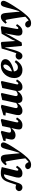

<svg xmlns="http://www.w3.org/2000/svg" viewBox="1945 -2506 785 4726"><g transform="rotate(-90 2338.0 -143.5)"><path d="M85 16Q50 16 24 -7Q-2 -30 -5 -72Q3 -108 26.5 -130Q50 -152 87 -152Q104 -152 117.5 -149.5Q131 -147 144.5 -140Q158 -133 174 -122L192 -109L153 -58L130 -77Q144 -112 156.5 -147.5Q169 -183 181.5 -222.5Q194 -262 209 -306Q222 -347 239 -384.5Q256 -422 281 -451.5Q306 -481 343 -498.5Q380 -516 434 -516Q485 -516 522.5 -509Q560 -502 588 -493L509 -164Q505 -147 502.5 -133Q500 -119 500 -109Q500 -98 505.5 -91.5Q511 -85 520 -85Q534 -85 547 -99Q560 -113 581 -143L621 -118Q602 -84 576 -53.5Q550 -23 515.5 -3.5Q481 16 433 16Q383 16 356 -8.5Q329 -33 329 -78Q329 -105 333 -128.5Q337 -152 343 -174L385 -333Q394 -370 402.5 -407.5Q411 -445 419 -483L478 -435Q466 -438 452 -439.5Q438 -441 423 -441Q380 -441 350.5 -424.5Q321 -408 301.5 -375Q282 -342 265 -292Q251 -247 238.5 -209.5Q226 -172 214.5 -138.5Q203 -105 191 -71Q176 -30 151.5 -7Q127 16 85 16Z M643 229Q593 229 566.5 207Q540 185 536 146Q542 119 561.5 101Q581 83 613 83Q646 83 666.5 101.5Q687 120 705 155L717 179H702H718H702Q716 168 738 148.5Q760 129 784.5 106Q809 83 828 61Q855 32 882 4Q909 -24 936 -52Q950 -93 962 -133Q974 -173 985.5 -212.5Q997 -252 1007 -292Q1017 -332 1027 -374Q1041 -429 1054.5 -459.5Q1068 -490 1085.5 -503Q1103 -516 1130 -516Q1157 -516 1176 -500Q1195 -484 1195 -457Q1195 -429 1182.5 -401Q1170 -373 1153 -340Q1135 -308 1114 -272Q1093 -236 1068 -198Q1055 -179 1039.5 -155.5Q1024 -132 1008 -107Q992 -82 974 -56Q956 -30 937 -4Q918 22 899 45Q880 68 860.5 91Q841 114 817 140Q795 163 769 183.5Q743 204 711.5 216.5Q680 229 643 229ZM806 112Q796 27 784 -54.5Q772 -136 759 -211.5Q746 -287 734 -352Q731 -372 727.5 -382Q724 -392 719 -395.5Q714 -399 707 -399Q698 -399 686.5 -390.5Q675 -382 661 -367L632 -401Q676 -459 714.5 -487.5Q753 -516 800 -516Q830 -516 849 -504.5Q868 -493 878.5 -468.5Q889 -444 894 -405Q898 -363 902.5 -320Q907 -277 911 -233.5Q915 -190 919 -146Q923 -102 927 -59H961Z M1368 -154Q1323 -154 1294 -178.5Q1265 -203 1265 -250Q1265 -261 1267.5 -276.5Q1270 -292 1274 -312.5Q1278 -333 1284.5 -360Q1291 -387 1300 -422L1359 -389L1228 -401L1238 -453L1445 -516L1481 -500Q1465 -440 1455.5 -401.5Q1446 -363 1441.5 -340.5Q1437 -318 1437 -306Q1437 -285 1449 -275Q1461 -265 1486 -265Q1499 -265 1514.5 -269.5Q1530 -274 1547.5 -282Q1565 -290 1583 -301L1594 -263H1555Q1527 -230 1499 -205.5Q1471 -181 1439.5 -167.5Q1408 -154 1368 -154ZM1621 16Q1567 16 1540.5 -5.5Q1514 -27 1514 -70Q1514 -95 1519 -120.5Q1524 -146 1529 -168L1567 -335Q1575 -372 1582 -407.5Q1589 -443 1597 -482L1739 -516L1773 -500L1697 -165Q1694 -148 1691 -133Q1688 -118 1688 -109Q1688 -98 1693 -91.5Q1698 -85 1708 -85Q1722 -85 1735 -99Q1748 -113 1769 -143L1809 -118Q1790 -84 1764 -53.5Q1738 -23 1703 -3.5Q1668 16 1621 16Z M1970 16Q1938 16 1914.5 3Q1891 -10 1879 -31.5Q1867 -53 1867 -80Q1867 -108 1871.5 -134Q1876 -160 1882 -184L1938 -423L1995 -390L1855 -401L1865 -453L2070 -514L2122 -500L2052 -206Q2047 -186 2043.5 -170.5Q2040 -155 2040 -141Q2040 -122 2050.5 -111.5Q2061 -101 2079 -101Q2095 -101 2111.5 -106.5Q2128 -112 2147 -124Q2166 -136 2188 -155L2196 -106H2169Q2141 -69 2110.5 -41.5Q2080 -14 2045.5 1Q2011 16 1970 16ZM2266 16Q2233 16 2211 3Q2189 -10 2177.5 -32.5Q2166 -55 2166 -83Q2166 -92 2167 -99.5Q2168 -107 2169 -114H2164Q2165 -130 2168 -145.5Q2171 -161 2174 -178L2210 -339Q2218 -374 2225 -409.5Q2232 -445 2238 -481L2379 -514L2413 -500L2344 -195Q2342 -186 2340 -177Q2338 -168 2337 -159.5Q2336 -151 2336 -141Q2336 -122 2346.5 -111.5Q2357 -101 2374 -101Q2390 -101 2406 -106.5Q2422 -112 2440 -124Q2458 -136 2480 -153L2489 -106H2462Q2435 -69 2405 -41.5Q2375 -14 2340.5 1Q2306 16 2266 16ZM2559 16Q2510 16 2486 -10.5Q2462 -37 2462 -90Q2462 -97 2463.5 -105Q2465 -113 2466 -120L2458 -121L2505 -338Q2512 -375 2519.5 -409.5Q2527 -444 2534 -481L2674 -514L2708 -500L2633 -165Q2629 -148 2626 -133Q2623 -118 2623 -108Q2623 -97 2628.5 -91Q2634 -85 2644 -85Q2657 -85 2670 -99Q2683 -113 2705 -143L2744 -118Q2726 -84 2700 -53.5Q2674 -23 2639.5 -3.5Q2605 16 2559 16Z M2976 16Q2914 16 2870 -8Q2826 -32 2802.5 -76.5Q2779 -121 2779 -181Q2779 -247 2802 -307Q2825 -367 2866.5 -414Q2908 -461 2965 -488.5Q3022 -516 3091 -516Q3164 -516 3204.5 -485Q3245 -454 3245 -403Q3245 -365 3221 -331.5Q3197 -298 3150 -269Q3103 -240 3033 -218Q2963 -196 2869 -179L2868 -218Q2964 -241 3017 -274Q3070 -307 3091 -342.5Q3112 -378 3112 -410Q3112 -431 3102.5 -442.5Q3093 -454 3076 -454Q3053 -454 3029.5 -434.5Q3006 -415 2986 -381.5Q2966 -348 2954 -305Q2942 -262 2942 -216Q2942 -154 2969.5 -125Q2997 -96 3043 -96Q3071 -96 3094 -106Q3117 -116 3137 -134Q3157 -152 3175 -175L3218 -144Q3203 -118 3180.5 -90Q3158 -62 3128.5 -38Q3099 -14 3061 1Q3023 16 2976 16Z M3320 16Q3288 16 3262 -6.5Q3236 -29 3233 -71Q3240 -108 3264.5 -130Q3289 -152 3325 -152Q3342 -152 3355 -148.5Q3368 -145 3384 -136Q3400 -127 3424 -110L3390 -58L3368 -75Q3375 -95 3382.5 -115Q3390 -135 3398 -156Q3406 -177 3413.5 -199.5Q3421 -222 3429 -245Q3450 -306 3469 -369.5Q3488 -433 3505 -496L3639 -515L3668 -500L3692 -141H3683L3723 -235Q3759 -299 3796.5 -364.5Q3834 -430 3870 -496L4022 -516L4056 -500L3996 -170Q3993 -150 3990 -135Q3987 -120 3987 -109Q3987 -98 3992 -91.5Q3997 -85 4007 -85Q4021 -85 4033.5 -99Q4046 -113 4067 -143L4107 -118Q4088 -84 4062 -53.5Q4036 -23 4002.5 -3.5Q3969 16 3923 16Q3872 16 3847.5 -9Q3823 -34 3823 -79Q3823 -109 3826.5 -130.5Q3830 -152 3835 -175L3890 -472L3920 -428H3884L3843 -333Q3797 -250 3750.5 -168.5Q3704 -87 3657 -5L3594 5L3569 -6L3532 -416H3529Q3518 -369 3505 -320.5Q3492 -272 3480 -226Q3475 -207 3469.5 -189.5Q3464 -172 3458 -153.5Q3452 -135 3445 -117Q3438 -99 3430 -80Q3411 -33 3385 -8.5Q3359 16 3320 16Z M4129 229Q4079 229 4052.5 207Q4026 185 4022 146Q4028 119 4047.5 101Q4067 83 4099 83Q4132 83 4152.5 101.5Q4173 120 4191 155L4203 179H4188H4204H4188Q4202 168 4224 148.5Q4246 129 4270.5 106Q4295 83 4314 61Q4341 32 4368 4Q4395 -24 4422 -52Q4436 -93 4448 -133Q4460 -173 4471.5 -212.5Q4483 -252 4493 -292Q4503 -332 4513 -374Q4527 -429 4540.5 -459.5Q4554 -490 4571.5 -503Q4589 -516 4616 -516Q4643 -516 4662 -500Q4681 -484 4681 -457Q4681 -429 4668.5 -401Q4656 -373 4639 -340Q4621 -308 4600 -272Q4579 -236 4554 -198Q4541 -179 4525.5 -155.5Q4510 -132 4494 -107Q4478 -82 4460 -56Q4442 -30 4423 -4Q4404 22 4385 45Q4366 68 4346.5 91Q4327 114 4303 140Q4281 163 4255 183.5Q4229 204 4197.5 216.5Q4166 229 4129 229ZM4292 112Q4282 27 4270 -54.5Q4258 -136 4245 -211.5Q4232 -287 4220 -352Q4217 -372 4213.5 -382Q4210 -392 4205 -395.5Q4200 -399 4193 -399Q4184 -399 4172.5 -390.5Q4161 -382 4147 -367L4118 -401Q4162 -459 4200.5 -487.5Q4239 -516 4286 -516Q4316 -516 4335 -504.5Q4354 -493 4364.5 -468.5Q4375 -444 4380 -405Q4384 -363 4388.5 -320Q4393 -277 4397 -233.5Q4401 -190 4405 -146Q4409 -102 4413 -59H4447Z"/></g></svg>

Font: Source Serif 4 ExtraBold
Style: Italic
Weight: 800
Italic angle: -12°
Designer: Frank Grießhammer
Foundry: Adobe Systems Incorporated
Version: Version 4.004;hotconv 1.0.116;makeotfexe 2.5.65601